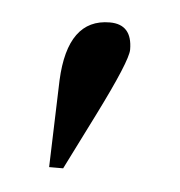

<svg xmlns="http://www.w3.org/2000/svg" viewBox="-30 -529 249 266"><g transform="rotate(5 94.0 -396.5)"><path d="M105.5 -371.1 66.4 -293H46.9L50.8 -414.1Q54.7 -500 113.3 -500Q144.5 -500 144.5 -464.8Q144.5 -449.2 105.5 -371.1Z"/></g></svg>

Font: 和音 by 宁静之雨，公众号njzyshare
Style: Regular
Weight: 400
Designer: Steve Matteson
Foundry: Ascender Corporation
Version: Version 6.00;June 8, 2018;FontCreator 11.0.0.2388 32-bit